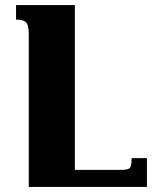

<svg xmlns="http://www.w3.org/2000/svg" viewBox="-20 -734 605 754"><path d="M557 0H93V-598Q93 -634 83 -645.5Q73 -657 43 -657V-714H274V-67H460Q485 -67 491 -76Q497 -85 497 -113H557Z"/></svg>

Font: Noto Serif Armenian Black Narrow
Style: Regular
Weight: 900
Width: 4
Designer: Monotype Design team
Foundry: Monotype Imaging Inc.
Version: Version 1.000